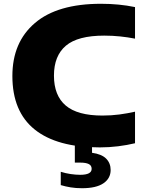

<svg xmlns="http://www.w3.org/2000/svg" viewBox="-20 -770 770 1016"><path d="M508.5 10Q281.5 10 163.5 -84.8Q45.5 -179.5 45.5 -368Q45.5 -546.5 164.8 -648.2Q284 -750 514.5 -750Q610.5 -750 694.5 -732.5V-565.5Q656.5 -573 616 -577.2Q575.5 -581.5 531.5 -581.5Q391.5 -581.5 328.5 -528Q265.5 -474.5 265.5 -370Q265.5 -264.5 327.8 -211.5Q390 -158.5 522 -158.5Q568.5 -158.5 611.8 -164.2Q655 -170 694.5 -179V-12Q653 -2 605.2 4Q557.5 10 508.5 10ZM414 226Q381.5 226 354 221.5Q326.5 217 301.5 209.5V139Q326.5 147 353.5 151Q380.5 155 404.5 155Q465 155 465 123.5Q465 105.5 449.5 98Q434 90.5 405 90.5H376V-10H467V38.5Q518 45.5 541.8 69.5Q565.5 93.5 565.5 129.5Q565.5 174 527.2 200Q489 226 414 226Z"/></svg>

Font: Encode Sans Exp XBd
Style: Regular
Weight: 800
Width: 7
Designer: Multiple Designers
Foundry: Impallari Type
Version: Version 3.002; ttfautohint (v1.8.3) -l 8 -r 50 -G 200 -x 14 